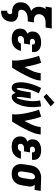

<svg xmlns="http://www.w3.org/2000/svg" viewBox="1246 -2071 1030 3562"><g transform="rotate(90 1761.0 -290.0)"><path d="M179 205V91H197Q206 91 214 87.5Q222 84 228 77Q234 70 237.5 62Q241 54 242 45Q244 36 242 26.5Q240 17 234 10.5Q228 4 219 2Q210 0 200 0Q198 0 195.5 0Q193 0 190 0Q164 0 139 -6Q114 -12 92.5 -24.5Q71 -37 55.5 -56Q40 -75 32 -98.5Q24 -122 23 -148Q22 -174 27 -200Q30 -218 36 -236.5Q42 -255 53.5 -270.5Q65 -286 80.5 -299.5Q96 -313 112.5 -323Q129 -333 147 -340.5Q165 -348 184 -354Q162 -367 144.5 -386Q127 -405 117.5 -429Q108 -453 106.5 -480Q105 -507 109 -534Q113 -557 122.5 -579.5Q132 -602 149 -621H103L121 -735H509L491 -621H408Q391 -621 373.5 -619.5Q356 -618 339 -613Q322 -608 306 -600Q290 -592 276.5 -579Q263 -566 255 -550Q247 -534 244 -517Q240 -493 246 -469.5Q252 -446 269 -431Q286 -416 309.5 -410Q333 -404 358 -404H396L378 -290H339Q321 -290 302.5 -288.5Q284 -287 266 -282.5Q248 -278 230.5 -270Q213 -262 198 -249Q183 -236 174 -219Q165 -202 162 -184Q159 -168 162.5 -152Q166 -136 177.5 -126.5Q189 -117 205.5 -115.5Q222 -114 238 -113.5Q254 -113 270 -110.5Q286 -108 300.5 -103Q315 -98 328 -90Q341 -82 351.5 -71.5Q362 -61 369.5 -47.5Q377 -34 380.5 -18.5Q384 -3 383.5 13Q383 29 380 46Q375 78 360.5 109Q346 140 320 162.5Q294 185 261.5 195Q229 205 197 205Z M706 8Q679 8 652 4.5Q625 1 601 -9.5Q577 -20 557.5 -36.5Q538 -53 526.5 -76Q515 -99 512 -126Q509 -153 513 -180Q516 -198 523 -215Q530 -232 543 -245Q556 -258 572.5 -267.5Q589 -277 606 -283Q594 -293 584.5 -306.5Q575 -320 570 -336Q565 -352 564.5 -369.5Q564 -387 567 -405Q570 -426 579 -446.5Q588 -467 604 -483Q620 -499 640 -510Q660 -521 681 -527Q702 -533 723 -535.5Q744 -538 765 -538Q789 -538 813 -535Q837 -532 859 -524Q881 -516 899 -502Q917 -488 929 -468.5Q941 -449 944.5 -425.5Q948 -402 945 -378Q944 -375 943.5 -373Q943 -371 943 -369H806Q806 -370 806 -370.5Q806 -371 806 -372Q808 -382 806.5 -392Q805 -402 799.5 -409.5Q794 -417 784.5 -420.5Q775 -424 765 -424Q755 -424 745 -422.5Q735 -421 725.5 -416.5Q716 -412 709.5 -403.5Q703 -395 701 -385Q700 -374 701.5 -363.5Q703 -353 710 -345Q717 -337 727 -334Q737 -331 748 -331H807L788 -221H730Q717 -221 704 -218.5Q691 -216 679 -209Q667 -202 659 -190Q651 -178 649 -165Q647 -153 649.5 -140.5Q652 -128 660.5 -120Q669 -112 681 -109Q693 -106 706 -106Q719 -106 732.5 -109Q746 -112 757.5 -119.5Q769 -127 777 -138.5Q785 -150 788 -163H925Q920 -139 909.5 -116Q899 -93 883.5 -72.5Q868 -52 847 -35.5Q826 -19 802.5 -9.5Q779 0 754.5 4Q730 8 706 8Z M1098 0Q1104 -33 1103.5 -65.5Q1103 -98 1099.5 -130Q1096 -162 1091 -193.5Q1086 -225 1080 -256Q1074 -287 1067 -318Q1060 -349 1052 -379.5Q1044 -410 1035 -440Q1026 -470 1015 -499L1144 -538Q1171 -464 1190 -386Q1209 -308 1223 -229Q1240 -259 1255.5 -289.5Q1271 -320 1285.5 -350.5Q1300 -381 1311.5 -413Q1323 -445 1329 -477L1337 -530H1475L1467 -477Q1460 -435 1444 -394Q1428 -353 1409.5 -312.5Q1391 -272 1370.5 -232.5Q1350 -193 1328 -154Q1306 -115 1283 -76.5Q1260 -38 1236 0Z M1607 8Q1587 8 1569 -0.5Q1551 -9 1539.5 -24Q1528 -39 1521.5 -57Q1515 -75 1511.5 -94.5Q1508 -114 1507 -133.5Q1506 -153 1506.5 -173.5Q1507 -194 1509 -214.5Q1511 -235 1515 -255Q1521 -291 1530.5 -327.5Q1540 -364 1552.5 -399.5Q1565 -435 1580 -470Q1595 -505 1612 -538L1711 -495Q1695 -465 1681.5 -434Q1668 -403 1657 -370.5Q1646 -338 1638 -305Q1630 -272 1625 -239Q1624 -232 1623 -225.5Q1622 -219 1621 -212Q1620 -205 1619 -198.5Q1618 -192 1617 -185Q1616 -178 1615.5 -171.5Q1615 -165 1614.5 -158.5Q1614 -152 1613.5 -145Q1613 -138 1613 -131.5Q1613 -125 1613 -118.5Q1613 -112 1614 -105.5Q1615 -99 1617 -92Q1619 -85 1626 -85Q1632 -85 1635.5 -91Q1639 -97 1641.5 -102.5Q1644 -108 1646 -114Q1648 -120 1650 -125.5Q1652 -131 1654 -137Q1656 -143 1657.5 -149Q1659 -155 1660.5 -160.5Q1662 -166 1663 -172Q1664 -178 1665.5 -183.5Q1667 -189 1668.5 -195Q1670 -201 1671 -207Q1672 -213 1673 -218.5Q1674 -224 1675 -230Q1676 -236 1677 -241.5Q1678 -247 1679 -253Q1680 -259 1681 -265L1694 -345H1807L1794 -265Q1793 -259 1792 -253Q1791 -247 1790 -241.5Q1789 -236 1788.5 -230Q1788 -224 1787 -218Q1786 -212 1785 -206.5Q1784 -201 1783.5 -195Q1783 -189 1782.5 -183Q1782 -177 1781.5 -171.5Q1781 -166 1780.5 -160Q1780 -154 1779.5 -148Q1779 -142 1779 -136.5Q1779 -131 1779 -125Q1779 -119 1779 -113.5Q1779 -108 1780 -102.5Q1781 -97 1783 -91Q1785 -85 1791 -85Q1794 -85 1796.5 -87.5Q1799 -90 1801 -93Q1812 -114 1818 -135.5Q1824 -157 1829 -178.5Q1834 -200 1838.5 -221.5Q1843 -243 1846 -265Q1857 -330 1857 -393.5Q1857 -457 1844 -520L1953 -538Q1966 -468 1967.5 -397.5Q1969 -327 1957 -255Q1953 -227 1946 -200Q1939 -173 1929.5 -146.5Q1920 -120 1907 -94Q1894 -68 1875.5 -45.5Q1857 -23 1831 -7.5Q1805 8 1778 8Q1762 8 1749 2.5Q1736 -3 1727 -14Q1718 -25 1713 -38.5Q1708 -52 1705 -66Q1697 -52 1687 -38.5Q1677 -25 1665 -14Q1653 -3 1637.5 2.5Q1622 8 1607 8ZM1777 -582 1721 -638 1883 -785 1953 -715Z M2098 0Q2104 -33 2103.5 -65.5Q2103 -98 2099.5 -130Q2096 -162 2091 -193.5Q2086 -225 2080 -256Q2074 -287 2067 -318Q2060 -349 2052 -379.5Q2044 -410 2035 -440Q2026 -470 2015 -499L2144 -538Q2171 -464 2190 -386Q2209 -308 2223 -229Q2240 -259 2255.5 -289.5Q2271 -320 2285.5 -350.5Q2300 -381 2311.5 -413Q2323 -445 2329 -477L2337 -530H2475L2467 -477Q2460 -435 2444 -394Q2428 -353 2409.5 -312.5Q2391 -272 2370.5 -232.5Q2350 -193 2328 -154Q2306 -115 2283 -76.5Q2260 -38 2236 0Z M2706 8Q2679 8 2652 4.5Q2625 1 2601 -9.5Q2577 -20 2557.5 -36.5Q2538 -53 2526.5 -76Q2515 -99 2512 -126Q2509 -153 2513 -180Q2516 -198 2523 -215Q2530 -232 2543 -245Q2556 -258 2572.5 -267.5Q2589 -277 2606 -283Q2594 -293 2584.5 -306.5Q2575 -320 2570 -336Q2565 -352 2564.5 -369.5Q2564 -387 2567 -405Q2570 -426 2579 -446.5Q2588 -467 2604 -483Q2620 -499 2640 -510Q2660 -521 2681 -527Q2702 -533 2723 -535.5Q2744 -538 2765 -538Q2789 -538 2813 -535Q2837 -532 2859 -524Q2881 -516 2899 -502Q2917 -488 2929 -468.5Q2941 -449 2944.5 -425.5Q2948 -402 2945 -378Q2944 -375 2943.5 -373Q2943 -371 2943 -369H2806Q2806 -370 2806 -370.5Q2806 -371 2806 -372Q2808 -382 2806.5 -392Q2805 -402 2799.5 -409.5Q2794 -417 2784.5 -420.5Q2775 -424 2765 -424Q2755 -424 2745 -422.5Q2735 -421 2725.5 -416.5Q2716 -412 2709.5 -403.5Q2703 -395 2701 -385Q2700 -374 2701.5 -363.5Q2703 -353 2710 -345Q2717 -337 2727 -334Q2737 -331 2748 -331H2807L2788 -221H2730Q2717 -221 2704 -218.5Q2691 -216 2679 -209Q2667 -202 2659 -190Q2651 -178 2649 -165Q2647 -153 2649.5 -140.5Q2652 -128 2660.5 -120Q2669 -112 2681 -109Q2693 -106 2706 -106Q2719 -106 2732.5 -109Q2746 -112 2757.5 -119.5Q2769 -127 2777 -138.5Q2785 -150 2788 -163H2925Q2920 -139 2909.5 -116Q2899 -93 2883.5 -72.5Q2868 -52 2847 -35.5Q2826 -19 2802.5 -9.5Q2779 0 2754.5 4Q2730 8 2706 8Z M3205 8Q3176 8 3147 2Q3118 -4 3094.5 -19Q3071 -34 3054.5 -57Q3038 -80 3030.5 -107.5Q3023 -135 3023.5 -165Q3024 -195 3029 -225L3050 -355Q3055 -379 3063.5 -403.5Q3072 -428 3087.5 -449.5Q3103 -471 3123.5 -488Q3144 -505 3168 -515.5Q3192 -526 3217 -532Q3242 -538 3267 -538Q3271 -538 3275 -538Q3279 -538 3283 -538L3522 -530L3503 -416L3405 -419Q3417 -409 3425 -396.5Q3433 -384 3437 -369Q3441 -354 3441 -338Q3441 -322 3438 -305L3417 -175Q3413 -151 3404.5 -126.5Q3396 -102 3382 -80Q3368 -58 3347.5 -40.5Q3327 -23 3303.5 -11.5Q3280 0 3255 4Q3230 8 3205 8ZM3207 -106Q3223 -106 3237 -114.5Q3251 -123 3260.5 -136Q3270 -149 3274.5 -164Q3279 -179 3282 -194L3303 -324Q3306 -340 3306.5 -355.5Q3307 -371 3304.5 -385.5Q3302 -400 3292 -411.5Q3282 -423 3267 -424H3264Q3263 -424 3261.5 -424Q3260 -424 3259 -424Q3244 -424 3230 -415Q3216 -406 3207 -393Q3198 -380 3193 -365.5Q3188 -351 3185 -336L3164 -206Q3162 -195 3161 -184Q3160 -173 3160.5 -162.5Q3161 -152 3164 -142Q3167 -132 3172.5 -123.5Q3178 -115 3187.5 -110.5Q3197 -106 3207 -106Z"/></g></svg>

Font: Iosevka Curly Heavy Oblique
Style: Regular
Weight: 900
Italic angle: -9°
Monospace: yes
Designer: Belleve Invis
Foundry: Belleve Invis
Version: Version 11.1.0; ttfautohint (v1.8.3)